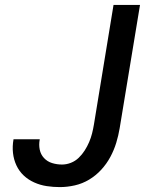

<svg xmlns="http://www.w3.org/2000/svg" viewBox="-20 -755 640 783"><path d="M224 8Q197 8 170.5 4Q144 0 119.5 -11Q95 -22 76.5 -39.5Q58 -57 47 -80.5Q36 -104 33 -131Q30 -158 35 -186V-187H142V-186Q138 -165 142 -145Q146 -125 159.5 -110.5Q173 -96 192.5 -90Q212 -84 233 -84Q251 -84 269 -91Q287 -98 301 -111.5Q315 -125 325.5 -141.5Q336 -158 343.5 -175.5Q351 -193 355.5 -211Q360 -229 363 -247L443 -735H551L468 -232Q463 -202 454 -172.5Q445 -143 430 -115Q415 -87 393 -63Q371 -39 343.5 -22.5Q316 -6 285 1Q254 8 224 8Z"/></svg>

Font: Iosevka Aile Semibold Oblique
Style: Regular
Weight: 600
Italic angle: -9°
Designer: Belleve Invis
Foundry: Belleve Invis
Version: Version 31.1.0; ttfautohint (v1.8.4)